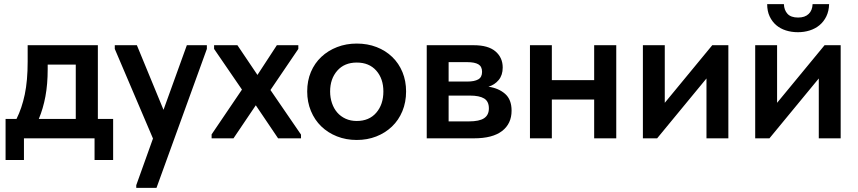

<svg xmlns="http://www.w3.org/2000/svg" viewBox="-20 -670 4157 930"><path d="M7 -94H60Q86 -146 100 -212.5Q114 -279 114 -372V-451H454V-94H528V105H438V0H96V105H7ZM211 -335Q211 -262 200 -203Q189 -144 168 -94H347V-357H211Z M640 227 721 1 536 -433V-451H643L772 -138L885 -451H982V-433L738 240H640Z M1005 -19 1152 -236 1017 -433V-451H1130L1227 -307L1321 -451H1425V-433L1290 -234L1438 -18V0H1327L1219 -160L1111 0H1005Z M1708 8Q1656 8 1612 -9.5Q1568 -27 1536 -58Q1504 -89 1486 -132.5Q1468 -176 1468 -227Q1468 -279 1486 -321.5Q1504 -364 1536.5 -394.5Q1569 -425 1613 -442Q1657 -459 1708 -459Q1760 -459 1804 -442Q1848 -425 1880 -394Q1912 -363 1929.5 -320.5Q1947 -278 1947 -227Q1947 -175 1929 -131.5Q1911 -88 1878.5 -57Q1846 -26 1802.5 -9Q1759 8 1708 8ZM1708 -84Q1768 -84 1802.5 -124Q1837 -164 1837 -227Q1837 -289 1802.5 -328Q1768 -367 1708 -367Q1648 -367 1613.5 -327.5Q1579 -288 1579 -227Q1579 -197 1588 -170.5Q1597 -144 1613.5 -125Q1630 -106 1654 -95Q1678 -84 1708 -84Z M2047 -451H2275Q2345 -451 2380 -421Q2415 -391 2415 -343Q2415 -306 2395.5 -282.5Q2376 -259 2346 -250Q2395 -243 2426.5 -215.5Q2458 -188 2458 -134Q2458 -71 2412 -35.5Q2366 0 2276 0H2047ZM2153 -207V-82H2251Q2302 -82 2325 -97.5Q2348 -113 2348 -145Q2348 -179 2325 -193Q2302 -207 2256 -207ZM2153 -369V-275H2244Q2278 -275 2296.5 -285.5Q2315 -296 2315 -322Q2315 -348 2297 -358.5Q2279 -369 2243 -369Z M2858 -188H2653V0H2547V-451H2653V-282H2858V-451H2965V0H2858Z M3094 -451H3200V-172L3430 -451H3508V0H3402V-290L3163 0H3094Z M3638 -451H3744V-172L3974 -451H4052V0H3946V-290L3707 0H3638ZM3845 -514Q3814 -514 3787 -522.5Q3760 -531 3740 -548Q3720 -565 3708 -590.5Q3696 -616 3696 -650H3777Q3778 -621 3794.5 -603Q3811 -585 3846 -585Q3879 -585 3897 -602.5Q3915 -620 3916 -650H3996Q3995 -616 3982.5 -590.5Q3970 -565 3949.5 -548Q3929 -531 3902 -522.5Q3875 -514 3845 -514Z"/></svg>

Font: Tilda Sans Semibold
Style: Regular
Weight: 600
Designer: ParaType Ltd
Foundry: ParaType Ltd
Version: Version 1.009